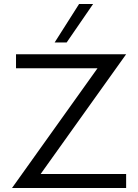

<svg xmlns="http://www.w3.org/2000/svg" viewBox="-20 -939 690 959"><path d="M183 -70H610V0H40L467 -598H60V-668H610ZM375 -919H445L313 -727H253Z"/></svg>

Font: Madhuban Light
Style: Regular
Weight: 300
Designer: jaikishan Patel
Foundry: MagicType
Version: Version 1.000